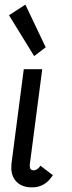

<svg xmlns="http://www.w3.org/2000/svg" viewBox="-20 -801 314 832"><path d="M109 -82Q109 -63 126 -63Q134 -63 142 -68.5Q150 -74 155 -83L209 -42Q176 11 119 11Q77 11 53 -12Q29 -35 29 -75Q29 -87 30 -94L83 -501H163L109 -87ZM19 -735 90 -781 178 -596 128 -558Z"/></svg>

Font: Bellota Text
Style: Bold Italic
Weight: 700
Italic angle: -7.5°
Designer: Kemie Guaida
Foundry: Kemie Guaida
Version: Version 4.001